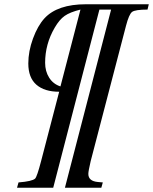

<svg xmlns="http://www.w3.org/2000/svg" viewBox="-20 -689 719 902"><path d="M679 -669 673 -644Q615 -644 600.5 -633Q586 -622 572 -568L406 68Q395 115 395 128Q395 162 440 166L463 168L456 193H285L502 -644H447L230 193H60L67 168Q131 163 145 150Q154 141 173 68L258 -258Q189 -258 151 -291Q113 -324 113 -391Q113 -448 135 -508Q157 -568 189 -603Q250 -669 384 -669ZM264 -283 358 -644Q309 -632 284 -614.5Q259 -597 237 -559Q192 -482 192 -394Q192 -354 211 -324Q230 -294 264 -283Z"/></svg>

Font: STIX
Style: Bold Italic
Weight: 700
Italic angle: -16.33°
Designer: MicroPress Inc., with final additions and corrections provided by Coen Hoffman, Elsevier (retired)
Version: Version 1.1.1